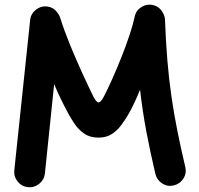

<svg xmlns="http://www.w3.org/2000/svg" viewBox="-20 -727 840 812"><path d="M98.1 64.5Q71.8 62 54.7 40.8Q37.6 19.5 40.5 -6.8L107.4 -641.6Q109.9 -669.4 133.3 -686.8Q156.7 -704.1 184.1 -698.7Q203.6 -695.3 216.8 -680.7Q230 -666 234.4 -652.3Q251 -599.1 276.1 -537.6Q301.3 -476.1 327.9 -418Q354.5 -359.9 376 -316.4Q388.2 -293.9 397 -293.9Q405.3 -293.9 417 -314.5Q434.6 -347.7 454.8 -393.1Q475.1 -438.5 494.4 -487.3Q513.7 -536.1 528.3 -580.3Q543 -624.5 549.3 -655.3Q554.7 -683.1 579.3 -697.8Q604 -712.4 630.9 -704.6Q652.8 -698.2 665 -679.4Q677.2 -660.6 677.7 -645Q681.2 -552.2 687.7 -472.9Q694.3 -393.6 704.8 -320.6Q715.3 -247.6 730 -174.3Q744.6 -101.1 763.7 -20.5Q770 5.4 755.6 28.1Q741.2 50.8 714.8 57.1Q689 63.5 666.3 49.1Q643.6 34.7 637.2 8.8Q615.2 -84.5 599.1 -169.7Q583 -254.9 572.3 -347.7Q562 -321.8 548.3 -292.5Q534.7 -263.2 521 -240.2Q508.3 -218.8 491.9 -196.8Q475.6 -174.8 452.6 -159.9Q429.7 -145 396.5 -145Q360.4 -145 335.9 -162.1Q311.5 -179.2 295.2 -203.6Q278.8 -228 267.6 -249Q253.9 -274.4 238 -306.9Q222.2 -339.4 209 -371.1L169.9 6.8Q167 33.2 145.8 50.3Q124.5 67.4 98.1 64.5Z"/></svg>

Font: Mikhak-FD Bold
Style: Regular
Weight: 700
Designer: Amin Abedi
Version: Version 3.3